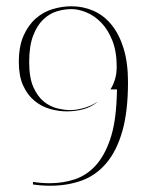

<svg xmlns="http://www.w3.org/2000/svg" viewBox="-20 -583 464 612"><path d="M353 -298H332Q341 -312 346.5 -330Q352 -348 352 -370Q352 -419 338 -454Q324 -489 302.5 -511Q281 -533 255.5 -543.5Q230 -554 208 -554Q185 -554 161.5 -547Q138 -540 118 -521Q98 -502 85.5 -469Q73 -436 73 -385Q73 -335 86.5 -305Q100 -275 120 -259Q140 -243 163 -237.5Q186 -232 205 -232Q221 -232 244.5 -238Q268 -244 290 -258Q291 -258 291 -258.5Q291 -259 292 -259Q270 -241 244.5 -234.5Q219 -228 193 -228Q166 -228 138.5 -236Q111 -244 89 -262.5Q67 -281 53.5 -311Q40 -341 40 -385Q40 -435 55 -469Q70 -503 94 -524Q118 -545 148 -554Q178 -563 208 -563Q245 -563 278 -548.5Q311 -534 335.5 -504Q360 -474 374 -428.5Q388 -383 388 -321Q388 -228 370 -165Q352 -102 319 -63Q286 -24 240.5 -7.5Q195 9 140 9Q126 9 112.5 8Q99 7 85 5V-3Q99 -1 112 0Q125 1 139 1Q181 1 218.5 -11.5Q256 -24 284.5 -55Q313 -86 331 -138.5Q349 -191 352 -271Z"/></svg>

Font: UN Bangla Thin
Style: Regular
Weight: 100
Designer: Desinged by Rajon, Unicode developed by Rashed (IMGN)
Version: Version 2.000;March 19, 2023;FontCreator 14.0.0.2901 64-bit